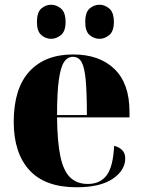

<svg xmlns="http://www.w3.org/2000/svg" viewBox="-20 -781 602 811"><path d="M303 10Q170 10 104 -62.5Q38 -135 38 -266Q38 -407 104 -479Q170 -551 289 -551Q400 -551 463.5 -489.5Q527 -428 527 -309V-285H221Q222 -182 235 -120.5Q248 -59 276.5 -31.5Q305 -4 351 -4Q403 -4 430.5 -40.5Q458 -77 462 -165Q483 -160 496 -147Q509 -134 509 -112Q509 -62 456.5 -26Q404 10 303 10ZM347 -295Q347 -390 342 -443.5Q337 -497 324.5 -519Q312 -541 288 -541Q265 -541 250.5 -519Q236 -497 228.5 -443.5Q221 -390 221 -295ZM401 -617Q377 -617 358.5 -633Q340 -649 340 -688Q340 -729 358.5 -745Q377 -761 401 -761Q422 -761 441.5 -745Q461 -729 461 -688Q461 -649 441.5 -633Q422 -617 401 -617ZM196 -617Q173 -617 154.5 -633Q136 -649 136 -688Q136 -729 154.5 -745Q173 -761 196 -761Q218 -761 237.5 -745Q257 -729 257 -688Q257 -649 237.5 -633Q218 -617 196 -617Z"/></svg>

Font: Noto Serif Display SemiCondensed Black
Style: Regular
Weight: 900
Width: 4
Designer: Monotype Design Team
Foundry: Monotype Imaging Inc.
Version: Version 2.009